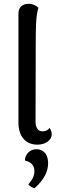

<svg xmlns="http://www.w3.org/2000/svg" viewBox="-20 -751 314 1010"><path d="M177 10C217 10 252 -12 252 -45C252 -55 249 -67 240 -79C234 -66 218 -60 205 -60C180 -60 167 -78 167 -113L168 -515C168 -614 169 -668 182 -710C174 -718 156 -731 130 -731C99 -731 77 -713 77 -681V-107C77 -34 114 10 177 10ZM162 239C215 192 233 148 233 108C233 52 201 34 172 34C134 34 111 65 111 93C132 99 161 109 161 150C161 174 150 195 129 219C138 229 148 236 162 239Z"/></svg>

Font: Arima Koshi Medium
Style: Regular
Weight: 500
Designer: Joana Correia and Natanael Gama
Foundry: NDISCOVER
Version: Version 1.019;PS 001.019;hotconv 1.0.88;makeotf.lib2.5.64775